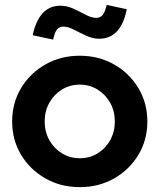

<svg xmlns="http://www.w3.org/2000/svg" viewBox="-20 -760 656 790"><path d="M308.2 10Q230 10 166.8 -25.9Q103.7 -61.8 66.8 -123Q30 -184.2 30 -260Q30 -336.2 66.7 -397.5Q103.4 -458.8 166.7 -494.8Q230 -530.7 308.1 -530.7Q386.5 -530.7 449.5 -494.8Q512.5 -458.8 549.4 -397.5Q586.3 -336.2 586.3 -260Q586.3 -184.2 549.5 -123Q512.6 -61.8 449.6 -25.9Q386.6 10 308.2 10ZM308.2 -108.9Q349.1 -108.9 381.8 -129.1Q414.5 -149.3 433.5 -183.6Q452.5 -217.9 452.5 -260.4Q452.5 -302.9 433.3 -337.1Q414.1 -371.3 381.4 -391.6Q348.6 -411.8 308.2 -411.8Q267.9 -411.8 235.1 -391.6Q202.2 -371.3 183 -337.1Q163.8 -302.9 163.8 -260.4Q163.8 -217.9 182.9 -183.6Q202.1 -149.3 234.9 -129.1Q267.8 -108.9 308.2 -108.9ZM198.6 -597.1 114.4 -615Q140.7 -736.5 228.4 -736.5Q256.2 -736.5 282.7 -724Q309.3 -711.6 333 -699.1Q356.7 -686.5 375.6 -686.5Q392.6 -686.5 402.4 -698.4Q412.2 -710.3 419.2 -739.9L501.6 -722Q489.5 -660.6 460.8 -630.6Q432.2 -600.6 388.3 -600.6Q361.6 -600.6 334.7 -613.1Q307.7 -625.7 283.9 -638.1Q260 -650.6 240.5 -650.6Q223.9 -650.6 214.2 -638.3Q204.6 -626 198.6 -597.1Z"/></svg>

Font: Red Hat Display
Style: Regular
Weight: 300
Designer: Pentagram, MCKL
Foundry: Pentagram, MCKL
Version: Version 1.023